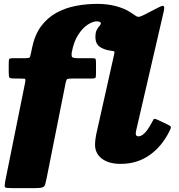

<svg xmlns="http://www.w3.org/2000/svg" viewBox="-20 -820 925 990"><path d="M824 -760Q827.5 -775.5 826.5 -782.8Q825.5 -790 819 -789.8Q812.5 -789.5 799 -782.5L732 -748Q710 -736.5 700.2 -734Q690.5 -731.5 681.8 -737.2Q673 -743 654 -755.5Q622.5 -776.5 578.2 -788.2Q534 -800 482 -800Q426 -800 371.8 -789.8Q317.5 -779.5 271.2 -754.2Q225 -729 192 -684.8Q159 -640.5 145 -572L140.5 -550Q137 -533.5 135 -526.8Q133 -520 112 -520H50Q29.5 -520 27.2 -515Q25 -510 25 -490V-448Q25 -423.5 29.2 -419.2Q33.5 -415 58 -415H78Q99.5 -415 106.5 -414.2Q113.5 -413.5 109.5 -394L7 114Q2 141 6 145.5Q10 150 42 150H160Q188 150 199 146Q210 142 213.2 130.2Q216.5 118.5 221 96L318.5 -393Q322 -410.5 327.5 -412.8Q333 -415 353 -415H448Q467 -415 471 -417.5Q475 -420 475 -439V-496Q475 -514.5 471.8 -517.2Q468.5 -520 450 -520H380Q352.5 -520 350.2 -529Q348 -538 350 -550Q360.5 -606 383.5 -641.2Q406.5 -676.5 432.8 -693.2Q459 -710 479 -710Q488 -710 494 -707.2Q500 -704.5 500 -700Q500 -694 493 -686.5Q486 -679 479 -666Q472 -653 472 -630Q472 -593 495.5 -577.8Q519 -562.5 552 -558.5Q569.5 -556.5 570.2 -553.2Q571 -550 567.5 -535L479 -140Q475.5 -125.5 472.8 -107Q470 -88.5 470 -74Q470 -29 505.2 -2Q540.5 25 602 25Q686 25 749.8 -19.2Q813.5 -63.5 853 -142Q862.5 -160.5 861 -165.8Q859.5 -171 841 -179.5L792 -202.5Q775 -210.5 771.8 -204.5Q768.5 -198.5 760.5 -184Q742 -149.5 725.2 -133.2Q708.5 -117 694 -117Q680 -117 680 -131Q680 -139 683 -151Z"/></svg>

Font: Besley Black
Style: Italic
Weight: 900
Italic angle: -13°
Designer: Owen Earl
Foundry: indestructible type*
Version: Version 2.001